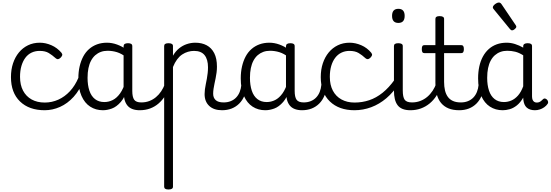

<svg xmlns="http://www.w3.org/2000/svg" viewBox="-20 -858 4371 1524"><path d="M335 17Q211 17 139 -52.5Q67 -122 67 -246Q67 -306 83.5 -355.5Q100 -405 130 -441.5Q160 -478 202 -498.5Q244 -519 296 -519Q342 -519 388 -499Q434 -479 468 -439Q476 -428 474 -420Q472 -412 462 -401Q451 -390 441.5 -388.5Q432 -387 423 -395Q394 -421 366.5 -437.5Q339 -454 295 -454Q259 -454 230 -440Q201 -426 181 -399Q161 -372 150 -334Q139 -296 139 -248Q139 -184 163 -138.5Q187 -93 231 -68.5Q275 -44 335 -44Q347 -44 354 -34.5Q361 -25 361 -13.5Q361 -2 354.5 7.5Q348 17 335 17Z M334 17Q325 17 320.5 7.5Q316 -2 316 -13.5Q316 -25 321 -34.5Q326 -44 335 -44Q392 -44 443 -67Q494 -90 535 -134Q576 -178 603 -242Q608 -250 618.5 -248.5Q629 -247 638 -239Q647 -231 643 -221Q613 -143 564.5 -89.5Q516 -36 456.5 -9.5Q397 17 334 17Z M797 17Q740 17 696 -11.5Q652 -40 627 -96.5Q602 -153 602 -236Q602 -287 612 -330.5Q622 -374 640.5 -409Q659 -444 687 -468.5Q715 -493 750.5 -506Q786 -519 829 -519Q869 -519 909 -504.5Q949 -490 983 -465V-403Q944 -433 908 -444Q872 -455 834 -455Q805 -455 780.5 -446Q756 -437 736.5 -420Q717 -403 703 -377Q689 -351 682 -317Q675 -283 675 -240Q675 -182 689.5 -138.5Q704 -95 734 -71.5Q764 -48 808 -48Q843 -48 875 -64Q907 -80 933.5 -117Q960 -154 977 -215L995 -163Q973 -88 939 -49Q905 -10 868 3.5Q831 17 797 17ZM1089 17Q1056 17 1031 7.5Q1006 -2 990.5 -21.5Q975 -41 968 -69.5Q961 -98 961 -136V-491Q961 -503 969.5 -509Q978 -515 996 -515Q1013 -515 1021.5 -509.5Q1030 -504 1030 -492V-136Q1030 -88 1045 -66.5Q1060 -45 1102 -45Q1110 -45 1114.5 -35.5Q1119 -26 1118 -14Q1117 -2 1110 7.5Q1103 17 1089 17Z M1088 17Q1076 17 1070 7.5Q1064 -2 1065 -14Q1066 -26 1075 -35.5Q1084 -45 1101 -45Q1136 -45 1165 -56Q1194 -67 1218 -87Q1242 -107 1259.5 -133.5Q1277 -160 1288 -189Q1293 -202 1303 -201Q1313 -200 1320.5 -191Q1328 -182 1325 -172Q1312 -131 1290 -96.5Q1268 -62 1238.5 -36.5Q1209 -11 1171.5 3Q1134 17 1088 17Z M1317 646Q1300 646 1291.5 640.5Q1283 635 1283 624V-493Q1283 -504 1291.5 -509.5Q1300 -515 1317 -515Q1335 -515 1344 -509.5Q1353 -504 1353 -493V-416Q1374 -452 1402 -474.5Q1430 -497 1463 -508Q1496 -519 1530 -519Q1582 -519 1620.5 -498.5Q1659 -478 1680.5 -436Q1702 -394 1702 -329Q1702 -305 1699 -282Q1696 -259 1691.5 -237Q1687 -215 1682.5 -194Q1678 -173 1675 -153Q1672 -133 1672 -114Q1672 -82 1692 -63.5Q1712 -45 1755 -45Q1767 -45 1772.5 -35.5Q1778 -26 1777 -14Q1776 -2 1767.5 7.5Q1759 17 1743 17Q1677 17 1640.5 -17.5Q1604 -52 1604 -111Q1604 -129 1606.5 -149Q1609 -169 1613.5 -190Q1618 -211 1622 -233.5Q1626 -256 1628.5 -278.5Q1631 -301 1631 -324Q1631 -386 1604 -420Q1577 -454 1520 -454Q1496 -454 1472 -447Q1448 -440 1426 -425.5Q1404 -411 1385.5 -386Q1367 -361 1353 -326V624Q1353 635 1344 640.5Q1335 646 1317 646Z M1742 17Q1730 17 1724 7.5Q1718 -2 1719 -14Q1720 -26 1729 -35.5Q1738 -45 1755 -45Q1786 -45 1811 -55Q1836 -65 1854 -83.5Q1872 -102 1882.5 -128Q1893 -154 1896 -186Q1897 -199 1908 -203.5Q1919 -208 1929.5 -203.5Q1940 -199 1939 -186Q1936 -137 1920.5 -99.5Q1905 -62 1879 -36Q1853 -10 1818.5 3.5Q1784 17 1742 17Z M2086 17Q2029 17 1985 -11.5Q1941 -40 1916 -96.5Q1891 -153 1891 -236Q1891 -287 1901 -330.5Q1911 -374 1929.5 -409Q1948 -444 1976 -468.5Q2004 -493 2039.5 -506Q2075 -519 2118 -519Q2158 -519 2198 -504.5Q2238 -490 2272 -465V-403Q2233 -433 2197 -444Q2161 -455 2123 -455Q2094 -455 2069.5 -446Q2045 -437 2025.5 -420Q2006 -403 1992 -377Q1978 -351 1971 -317Q1964 -283 1964 -240Q1964 -182 1978.5 -138.5Q1993 -95 2023 -71.5Q2053 -48 2097 -48Q2132 -48 2164 -64Q2196 -80 2222.5 -117Q2249 -154 2266 -215L2284 -163Q2262 -88 2228 -49Q2194 -10 2157 3.5Q2120 17 2086 17ZM2378 17Q2345 17 2320 7.5Q2295 -2 2279.5 -21.5Q2264 -41 2257 -69.5Q2250 -98 2250 -136V-491Q2250 -503 2258.5 -509Q2267 -515 2285 -515Q2302 -515 2310.5 -509.5Q2319 -504 2319 -492V-136Q2319 -88 2334 -66.5Q2349 -45 2391 -45Q2399 -45 2403.5 -35.5Q2408 -26 2407 -14Q2406 -2 2399 7.5Q2392 17 2378 17Z M2377 17Q2365 17 2359 7.5Q2353 -2 2354 -14Q2355 -26 2364 -35.5Q2373 -45 2390 -45Q2421 -45 2446 -55Q2471 -65 2489 -83.5Q2507 -102 2517.5 -128Q2528 -154 2531 -186Q2532 -199 2543 -203.5Q2554 -208 2564.5 -203.5Q2575 -199 2574 -186Q2571 -137 2555.5 -99.5Q2540 -62 2514 -36Q2488 -10 2453.5 3.5Q2419 17 2377 17Z M2794 17Q2671 17 2598.5 -52.5Q2526 -122 2526 -246Q2526 -306 2542.5 -355.5Q2559 -405 2589 -441.5Q2619 -478 2661 -498.5Q2703 -519 2755 -519Q2801 -519 2847.5 -499Q2894 -479 2927 -439Q2935 -428 2933 -420Q2931 -412 2921 -401Q2910 -390 2901 -388.5Q2892 -387 2882 -395Q2854 -421 2826 -437.5Q2798 -454 2754 -454Q2719 -454 2690 -440Q2661 -426 2640.5 -399Q2620 -372 2609 -334Q2598 -296 2598 -248Q2598 -184 2622 -138.5Q2646 -93 2690.5 -68.5Q2735 -44 2794 -44Q2807 -44 2813.5 -34.5Q2820 -25 2820 -13.5Q2820 -2 2813.5 7.5Q2807 17 2794 17Z M2793 17Q2777 17 2769.5 7.5Q2762 -2 2762 -13.5Q2762 -25 2770 -34.5Q2778 -44 2794 -44Q2855 -44 2910.5 -62.5Q2966 -81 3016.5 -121.5Q3067 -162 3112 -225Q3118 -233 3128.5 -229Q3139 -225 3146.5 -215.5Q3154 -206 3147 -196Q3103 -126 3047 -78.5Q2991 -31 2926.5 -7Q2862 17 2793 17Z M3238 17Q3202 17 3176.5 7Q3151 -3 3136 -23Q3121 -43 3114 -72Q3107 -101 3107 -139V-493Q3107 -504 3115.5 -509.5Q3124 -515 3141 -515Q3159 -515 3168 -509.5Q3177 -504 3177 -493V-139Q3177 -88 3192 -66.5Q3207 -45 3251 -45Q3262 -45 3268 -35.5Q3274 -26 3273 -14Q3272 -2 3263.5 7.5Q3255 17 3238 17ZM3142 -676Q3117 -676 3104.5 -690Q3092 -704 3092 -732Q3092 -760 3104.5 -774Q3117 -788 3142 -788Q3167 -788 3179.5 -774Q3192 -760 3192 -732Q3192 -704 3179.5 -690Q3167 -676 3142 -676Z M3237 17Q3225 17 3219 7.5Q3213 -2 3214 -14Q3215 -26 3224 -35.5Q3233 -45 3250 -45Q3285 -45 3315.5 -56.5Q3346 -68 3370.5 -88.5Q3395 -109 3414 -137.5Q3433 -166 3444 -199Q3449 -212 3459.5 -211Q3470 -210 3478 -202Q3486 -194 3482 -183Q3469 -137 3445.5 -100Q3422 -63 3390.5 -37Q3359 -11 3320.5 3Q3282 17 3237 17Z M3626 17Q3576 17 3540.5 2.5Q3505 -12 3481.5 -40Q3458 -68 3447 -109Q3436 -150 3436 -202V-436H3351Q3338 -436 3333 -443.5Q3328 -451 3328 -468Q3328 -486 3333 -493Q3338 -500 3351 -500H3436V-708Q3436 -719 3444 -724.5Q3452 -730 3469 -730Q3487 -730 3496 -724.5Q3505 -719 3505 -708V-500H3639Q3651 -500 3656.5 -493Q3662 -486 3662 -468Q3662 -451 3656.5 -443.5Q3651 -436 3639 -436H3505V-208Q3505 -171 3512 -141Q3519 -111 3534.5 -89.5Q3550 -68 3575.5 -56.5Q3601 -45 3638 -45Q3650 -45 3656 -35.5Q3662 -26 3661 -14Q3660 -2 3651.5 7.5Q3643 17 3626 17Z M3625 17Q3613 17 3607 7.5Q3601 -2 3602 -14Q3603 -26 3612 -35.5Q3621 -45 3638 -45Q3669 -45 3694 -55Q3719 -65 3737 -83.5Q3755 -102 3765.5 -128Q3776 -154 3779 -186Q3780 -199 3791 -203.5Q3802 -208 3812.5 -203.5Q3823 -199 3822 -186Q3819 -137 3803.5 -99.5Q3788 -62 3762 -36Q3736 -10 3701.5 3.5Q3667 17 3625 17Z M3970 17Q3913 17 3869 -11.5Q3825 -40 3800 -96.5Q3775 -153 3775 -236Q3775 -287 3784.5 -330.5Q3794 -374 3813 -409Q3832 -444 3859.5 -468.5Q3887 -493 3922.5 -506Q3958 -519 4002 -519Q4035 -519 4068 -508.5Q4101 -498 4133 -480V-491Q4133 -503 4142 -509Q4151 -515 4168 -515Q4186 -515 4194.5 -509.5Q4203 -504 4203 -492V-93Q4203 -77 4207.5 -66Q4212 -55 4220.5 -49.5Q4229 -44 4240 -44Q4251 -44 4259 -47Q4267 -50 4275 -56.5Q4283 -63 4292 -72Q4299 -78 4306.5 -76Q4314 -74 4322 -67Q4329 -59 4330.5 -50Q4332 -41 4327 -34Q4316 -18 4299.5 -6.5Q4283 5 4264 11Q4245 17 4226 17Q4205 17 4188.5 11.5Q4172 6 4160.5 -4.5Q4149 -15 4142.5 -31Q4136 -47 4134 -67Q4134 -70 4133.5 -74.5Q4133 -79 4133 -83Q4110 -43 4082 -21Q4054 1 4025 9Q3996 17 3970 17ZM3847 -240Q3847 -182 3861.5 -138.5Q3876 -95 3906 -71.5Q3936 -48 3980 -48Q4010 -48 4038.5 -60Q4067 -72 4091.5 -99.5Q4116 -127 4133 -173V-419Q4100 -440 4069.5 -447.5Q4039 -455 4006 -455Q3977 -455 3952.5 -446Q3928 -437 3908.5 -420Q3889 -403 3875 -377Q3861 -351 3854 -317Q3847 -283 3847 -240Z M4045 -617Q4041 -617 4037 -619Q4033 -621 4028 -627L3902 -781Q3896 -788 3894 -791.5Q3892 -795 3892 -801Q3892 -808 3900.5 -817Q3909 -826 3920 -832Q3931 -838 3940 -838Q3951 -838 3960 -826L4073 -659Q4077 -654 4077.5 -651Q4078 -648 4078 -645Q4078 -637 4066 -627Q4054 -617 4045 -617Z"/></svg>

Font: Playwrite BR Light
Style: Regular
Weight: 300
Version: Version 1.003